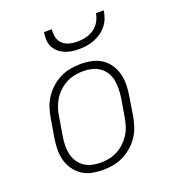

<svg xmlns="http://www.w3.org/2000/svg" viewBox="-135 -846 871 959"><g transform="rotate(-20 300.0 -366.0)"><path d="M249 8Q219 8 190.5 2Q162 -4 139 -19.5Q116 -35 100 -58Q84 -81 76.5 -108.5Q69 -136 69.5 -166Q70 -196 75 -226L92 -326Q96 -353 105 -379.5Q114 -406 130 -430Q146 -454 168 -473.5Q190 -493 215.5 -505.5Q241 -518 269 -523Q297 -528 324 -528Q354 -528 382.5 -522Q411 -516 434.5 -500.5Q458 -485 473.5 -462Q489 -439 496.5 -411.5Q504 -384 503.5 -354Q503 -324 498 -294L482 -194Q477 -167 468.5 -140.5Q460 -114 444 -90Q428 -66 405.5 -46.5Q383 -27 357.5 -14.5Q332 -2 304 3Q276 8 249 8ZM251 -30Q273 -30 295.5 -34.5Q318 -39 339.5 -50Q361 -61 378.5 -77.5Q396 -94 409 -114Q422 -134 429 -156Q436 -178 440 -201L457 -301Q460 -324 460.5 -348Q461 -372 456.5 -394Q452 -416 440 -435Q428 -454 410 -466.5Q392 -479 369.5 -484.5Q347 -490 323 -490Q301 -490 278 -485.5Q255 -481 234 -470Q213 -459 195 -442.5Q177 -426 164.5 -406Q152 -386 144.5 -364Q137 -342 134 -319L117 -219Q113 -196 112.5 -172Q112 -148 117 -126Q122 -104 134 -85Q146 -66 164 -53.5Q182 -41 204.5 -35.5Q227 -30 251 -30ZM343 -600Q323 -600 303.5 -603Q284 -606 267 -613.5Q250 -621 236 -633.5Q222 -646 213.5 -663Q205 -680 204.5 -700Q204 -720 207 -740H249Q246 -718 251 -697Q256 -676 270.5 -662.5Q285 -649 306 -643.5Q327 -638 349 -638Q371 -638 394 -643.5Q417 -649 436.5 -662.5Q456 -676 468 -697Q480 -718 483 -740H525Q522 -720 514.5 -700Q507 -680 493.5 -663Q480 -646 462 -633.5Q444 -621 424 -613.5Q404 -606 383.5 -603Q363 -600 343 -600Z"/></g></svg>

Font: Iosevka Etoile Extralight
Style: Italic
Weight: 200
Italic angle: -9°
Designer: Belleve Invis
Foundry: Belleve Invis
Version: Version 22.1.2; ttfautohint (v1.8.4)